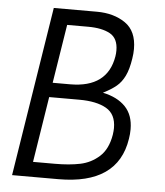

<svg xmlns="http://www.w3.org/2000/svg" viewBox="-52 -771 704 818"><g transform="rotate(5 300.0 -362.5)"><path d="M145 -725H329Q402 -725 451.2 -691Q500.5 -657 500.5 -580.5Q500.5 -560.5 497 -539.5Q490 -493 476.2 -464.8Q462.5 -436.5 441.5 -419Q420.5 -401.5 385 -383.5Q447.5 -370.5 481.8 -334.8Q516 -299 516 -238.5Q516 -218 512.5 -197.5Q482.5 0 228 0H30ZM442.5 -208.5Q445 -226 445 -237.5Q445 -297 403 -321Q361 -345 287.5 -345H158.5L114 -64H208Q269 -64 315.2 -73.5Q361.5 -83 396.8 -114.8Q432 -146.5 442.5 -208.5ZM424.5 -542.5Q426.5 -554.5 426.5 -567.5Q426.5 -619.5 391.8 -638.8Q357 -658 298 -658H208L168 -407H242.5Q402 -407 424.5 -542.5Z"/></g></svg>

Font: JuliaMono Light
Style: Italic
Weight: 300
Italic angle: -9°
Monospace: yes
Designer: cormullion
Foundry: corm
Version: Version 0.054; ttfautohint (v1.8.4)